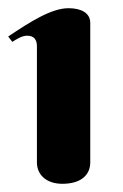

<svg xmlns="http://www.w3.org/2000/svg" viewBox="-26 -750 301 468"><path d="M194 -354V-694C194 -719 171 -730 141 -730C100 -730 49 -698 -6 -661L4 -648C14 -654 27 -663 40 -663C59 -663 64 -651 64 -637V-354C64 -325 86 -302 126 -302C173 -302 194 -325 194 -354Z"/></svg>

Font: Berkshire Swash
Style: Regular
Weight: 700
Designer: Astigmatic (AOETI)
Foundry: Astigmatic (AOETI)
Version: Version 1.000